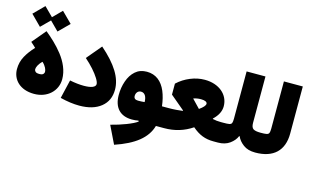

<svg xmlns="http://www.w3.org/2000/svg" viewBox="-120 -1178 2951 1807"><g transform="rotate(15 1355.5 -274.0)"><path d="M124.5 -618.7 210.4 -704.1 295.4 -618.7 397 -719.7 295.4 -820.8 210.4 -735.4 124.5 -820.8 23.9 -719.7ZM233.4 5.4C363.8 5.4 455.1 -82.5 455.1 -196.3C455.1 -280.3 418 -358.4 365.2 -426.8C312.5 -494.6 248.5 -551.8 195.3 -595.2L82.5 -460.9C99.6 -446.8 118.2 -429.2 132.3 -415.5C98.6 -379.9 71.3 -343.3 50.3 -305.2C29.3 -266.6 18.6 -224.6 18.6 -179.2C18.6 -77.6 95.2 5.4 233.4 5.4ZM233.4 -188.5C213.4 -188.5 200.7 -192.4 194.3 -199.7C188 -207 184.6 -213.9 184.6 -221.2C184.6 -240.2 197.8 -273.9 233.4 -307.1C269 -273.9 280.8 -241.2 280.8 -221.2C280.8 -213.9 277.8 -207 271.5 -199.7C265.1 -192.4 252.4 -188.5 233.4 -188.5Z M960.4 -230C960.4 -344.7 889.6 -460 738.8 -591.3L617.7 -447.3C647.5 -421.4 674.8 -394.5 699.7 -366.7C748.5 -311.5 779.8 -261.7 779.8 -235.8C779.8 -206.1 738.3 -189.5 666 -189.5C626.5 -189.5 580.6 -194.3 529.3 -204.6L486.8 -23.4C554.7 -6.3 616.7 2 672.9 2C762.2 2 832.5 -18.6 883.8 -60.1C935.1 -101.6 960.4 -158.2 960.4 -230Z M1253.4 2C1211.9 33.7 1102.5 75.2 1002 100.1L1085.9 272.9C1275.4 209 1385.7 123 1420.4 0H1447.3V-193.4H1427.7C1421.4 -247.1 1409.7 -294.9 1392.1 -336.9C1356.4 -420.4 1295.9 -471.2 1207.5 -471.2C1162.6 -471.2 1125.5 -458 1095.7 -431.6C1065.9 -405.3 1043.9 -370.6 1029.3 -328.1C1014.2 -285.6 1006.8 -239.7 1006.8 -191.4C1006.8 -69.8 1070.3 0 1186 0C1205.1 0 1229 -2 1249 -6.3ZM1259.8 -189.5C1238.3 -187 1216.3 -186.5 1196.3 -186.5C1168.5 -186.5 1154.3 -198.2 1154.3 -221.7C1154.3 -251.5 1172.9 -275.9 1202.1 -275.9C1241.7 -275.9 1259.3 -238.8 1259.8 -189.5Z M1754.4 -539.1C1707 -539.1 1660.6 -529.8 1614.3 -510.7C1567.9 -491.7 1526.9 -465.3 1490.2 -431.2V-324.2L1628.9 -207.5V-202.6C1613.3 -200.2 1593.3 -198.2 1568.4 -196.3C1543.5 -194.3 1519 -193.4 1495.1 -193.4H1447.3C1429.7 -193.4 1422.4 -165.5 1422.4 -97.2C1422.4 -28.3 1429.7 0 1447.3 0H1500.5C1602.1 0 1692.4 -27.3 1772 -81.5C1837.9 -24.4 1899.4 0 1980 0H2023.9V-193.4H2001.5C1971.7 -193.4 1947.8 -195.8 1920.9 -202.1V-207C1966.3 -249.5 1989.3 -294.9 1989.3 -343.3C1989.3 -457.5 1892.1 -539.1 1754.4 -539.1ZM1766.1 -353C1804.7 -353 1826.7 -342.3 1826.7 -324.2C1826.7 -307.6 1807.6 -286.1 1770 -259.3L1692.9 -339.8V-340.8C1715.8 -349.1 1740.2 -353 1766.1 -353Z M2207 -110.4C2219.2 -81.5 2240.2 -55.7 2270 -33.7C2299.3 -11.2 2338.4 0 2386.7 0H2387.2V-193.4H2386.7C2352.5 -193.4 2329.1 -198.2 2315.9 -207.5C2302.7 -216.8 2295.9 -236.3 2295.9 -265.1V-716.8H2112.3V-256.8C2112.3 -236.8 2110.4 -222.2 2106.9 -213.4C2099.1 -195.3 2076.7 -193.4 2023.9 -193.4C2016.6 -193.4 2010.3 -187 2005.9 -174.8C2001.5 -162.1 1999 -136.2 1999 -97.2C1999 -58.1 2001.5 -32.2 2005.9 -19.5C2010.3 -6.3 2016.6 0 2023.9 0C2069.8 0 2107.9 -11.2 2138.2 -33.2C2168.5 -55.2 2189.9 -80.6 2202.1 -110.4Z M2387.2 -193.4C2379.9 -193.4 2373.5 -187 2368.7 -174.8C2364.3 -162.1 2361.8 -136.2 2361.8 -97.2C2361.8 -58.1 2364.3 -32.2 2368.7 -19.5C2373.5 -6.3 2379.9 0 2387.2 0C2564.9 0 2659.7 -92.8 2659.7 -257.3V-716.8H2475.6V-257.3C2475.6 -237.3 2473.6 -222.7 2470.2 -213.9C2462.4 -195.8 2439.9 -193.4 2387.2 -193.4Z"/></g></svg>

Font: Estedad Black
Style: Regular
Weight: 900
Designer: Amin Abedi
Version: Version 7.3